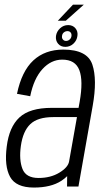

<svg xmlns="http://www.w3.org/2000/svg" viewBox="-20 -818 464 842"><path d="M274 0 274.5 -45.5Q264 -35 249 -25Q203.5 4.5 128.5 4.5Q50 4.5 24.2 -42.5Q-1.5 -89.5 9.5 -175Q20 -261 65.2 -303Q110.5 -345 206.5 -345H324.5L329.5 -372.5Q345.5 -464 328 -510.2Q310.5 -556.5 253 -556.5Q204 -556.5 166 -514.8Q128 -473 112.5 -396L54.5 -406.5Q75 -505.5 126.2 -553Q177.5 -600.5 257.5 -600.5Q363 -600.5 385 -534.8Q407 -469 386.5 -354L324 0ZM283 -110 317.5 -304.5H214Q145 -304.5 112.8 -273.5Q80.5 -242.5 71.5 -178Q63 -117 78.5 -77.2Q94 -37.5 149 -37.5Q202 -37.5 240.2 -60.8Q278.5 -84 283 -110ZM266.5 -612.5Q246.5 -612.5 234.8 -626.2Q223 -640 225.5 -660.5Q228.5 -680 243.5 -694Q258.5 -708 279 -708Q299 -708 310.8 -694Q322.5 -680 319.5 -660.5Q317 -640.5 302 -626.5Q287 -612.5 266.5 -612.5ZM269.5 -638.5Q278.5 -638.5 285.5 -644.8Q292.5 -651 293.5 -660.5Q294.5 -670 289.5 -675.8Q284.5 -681.5 276 -681.5Q267 -681.5 260 -675.8Q253 -670 252 -660.5Q250.5 -651 255.8 -644.8Q261 -638.5 269.5 -638.5ZM233.5 -727 300 -797.5H347.5L268.5 -727Z"/></svg>

Font: Anybody Light
Style: Italic
Weight: 300
Italic angle: -10°
Designer: Tyler Finck
Foundry: Etcetera Type Company
Version: Version 1.010; ttfautohint (v1.8.3) -l 8 -r 50 -G 200 -x 14 